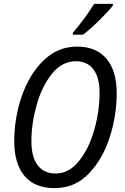

<svg xmlns="http://www.w3.org/2000/svg" viewBox="-20 -967 649 997"><path d="M54 -234Q54 -354 93 -467.5Q132 -581 206 -653Q280 -725 380 -725Q480 -725 533 -662Q586 -599 586 -483Q586 -367 549.5 -253.5Q513 -140 440.5 -65Q368 10 264 10Q161 10 107.5 -53Q54 -116 54 -234ZM497 -485Q497 -565 465 -607Q433 -649 374 -649Q302 -649 249.5 -583.5Q197 -518 170 -421Q143 -324 143 -234Q143 -152 175.5 -109Q208 -66 269 -66Q338 -66 390 -130.5Q442 -195 469.5 -292.5Q497 -390 497 -485ZM359 -798Q422 -871 469 -947H566V-938Q545 -910 495 -861Q445 -812 411 -787H358Z"/></svg>

Font: Noto Sans UI Narrow
Style: Italic
Weight: 400
Width: 4
Italic angle: -12°
Designer: Monotype Design Team
Foundry: Monotype Imaging Inc.
Version: Version 1.001